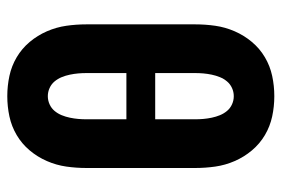

<svg xmlns="http://www.w3.org/2000/svg" viewBox="-146 -638 791 540"><g transform="rotate(90 250.0 -367.5)"><path d="M250 8Q221 8 193 2Q165 -4 140.5 -18.5Q116 -33 97.5 -55Q79 -77 67.5 -103.5Q56 -130 52 -158Q48 -186 48 -215V-520Q48 -549 52 -577Q56 -605 67.5 -631.5Q79 -658 97.5 -680Q116 -702 140.5 -716.5Q165 -731 193 -737Q221 -743 250 -743Q279 -743 307 -737Q335 -731 359.5 -716.5Q384 -702 402.5 -680Q421 -658 432.5 -631.5Q444 -605 448 -577Q452 -549 452 -520V-215Q452 -186 448 -158Q444 -130 432.5 -103.5Q421 -77 402.5 -55Q384 -33 359.5 -18.5Q335 -4 307 2Q279 8 250 8ZM315 -408V-520Q315 -532 314 -543.5Q313 -555 310.5 -567Q308 -579 303.5 -590Q299 -601 291.5 -610Q284 -619 273 -624Q262 -629 250 -629Q238 -629 227 -624Q216 -619 208.5 -610Q201 -601 196.5 -590Q192 -579 189.5 -567Q187 -555 186 -543.5Q185 -532 185 -520V-408ZM250 -106Q262 -106 273 -111Q284 -116 291.5 -125Q299 -134 303.5 -145Q308 -156 310.5 -168Q313 -180 314 -191.5Q315 -203 315 -215V-327H185V-215Q185 -203 186 -191.5Q187 -180 189.5 -168Q192 -156 196.5 -145Q201 -134 208.5 -125Q216 -116 227 -111Q238 -106 250 -106Z"/></g></svg>

Font: Iosevka Term Curly Heavy
Style: Regular
Weight: 900
Designer: Belleve Invis
Foundry: Belleve Invis
Version: Version 32.3.0